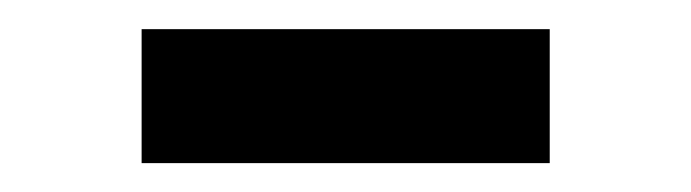

<svg xmlns="http://www.w3.org/2000/svg" viewBox="-20 -759 479 133"><path d="M360.8 -738.8V-646H78.1V-738.8Z"/></svg>

Font: Inter
Style: Bold
Weight: 700
Designer: Rasmus Andersson
Foundry: rsms
Version: Version 4.001;git-9221beed3